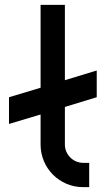

<svg xmlns="http://www.w3.org/2000/svg" viewBox="-20 -770 430 790"><path d="M378 -480 247 -440V-750H147V-409L17 -370V-260L147 -299V-175C147 -78 225 0 322 0H347V-100H322C281 -100 247 -134 247 -175V-330L378 -370Z"/></svg>

Font: Bruno Ace
Style: Regular
Weight: 400
Designer: Astigmatic (AOETI)
Foundry: Astigmatic (AOETI)
Version: Version 1.000